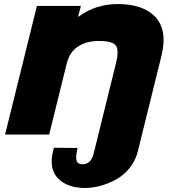

<svg xmlns="http://www.w3.org/2000/svg" viewBox="-20 -660 856 942"><path d="M772.9 -389.2Q753.4 -309.6 714.4 -152.6Q675.3 4.4 655.8 84Q645 127.4 617.2 162.6Q589.4 197.8 552.5 218.8Q515.6 239.7 475.3 251Q435.1 262.2 396 262.2Q356 262.2 323.2 251.2Q290.5 240.2 267.1 217.8Q243.7 195.3 236.3 161.1Q229 127 240.2 81.1L244.1 64.9L360.8 65.9Q350.1 109.4 355.5 127.7Q360.8 146 384.8 146Q426.8 146 439.9 91.8L549.8 -353Q556.6 -380.4 556.9 -398.9Q557.1 -417.5 552.2 -429.4Q547.4 -441.4 534.7 -447.8Q522 -454.1 505.4 -456.5Q488.8 -459 462.9 -459Q405.3 -459 363.3 -432.1Q321.3 -405.3 307.1 -347.2L221.2 0H4.9L161.1 -630.9H377L362.8 -578.1H365.2Q448.7 -640.1 559.1 -640.1Q619.1 -640.1 665 -624.8Q710.9 -609.4 741 -578.1Q771 -546.9 779.5 -499.8Q788.1 -452.6 772.9 -389.2Z"/></svg>

Font: Sinkin Sans 900 X Black Italic
Style: Regular
Weight: 950
Italic angle: -112°
Designer: Keith Bates
Foundry: K-Type
Version: Sinkin Sans (version 1.0)  by Keith Bates   •   © 2014   www